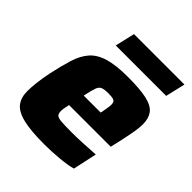

<svg xmlns="http://www.w3.org/2000/svg" viewBox="-192 -813 945 945"><g transform="rotate(45 280.5 -340.0)"><path d="M268 8Q173 8 120 -5Q67 -18 45.5 -46Q24 -74 24 -118Q24 -146 28 -179.5Q32 -213 40 -254Q55 -324 70.5 -374Q86 -424 114 -456Q142 -488 192.5 -503Q243 -518 327 -518Q412 -518 458.5 -507Q505 -496 523.5 -471Q542 -446 542 -406Q542 -377 534 -335Q526 -293 517 -254L508 -215H218Q215 -204 212.5 -189Q210 -174 210 -167Q210 -149 217.5 -141Q225 -133 250 -131Q275 -129 326 -129Q354 -129 397.5 -131Q441 -133 483 -136L456 -11Q425 -2 372 3Q319 8 268 8ZM236 -299H354L357 -313Q360 -331 362 -342.5Q364 -354 364 -363Q364 -383 352.5 -388Q341 -393 315 -393Q287 -393 273 -387.5Q259 -382 252 -362Q245 -342 236 -299ZM173 -585 197 -688H548L524 -585Z"/></g></svg>

Font: Saira ExtraBold
Style: Italic
Weight: 800
Italic angle: -12°
Designer: Hector Gatti with collaboration of the Omnibus-Type team
Foundry: Omnibus-Type
Version: Version 1.100; ttfautohint (v1.8.3)